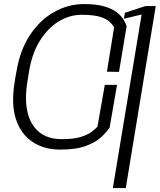

<svg xmlns="http://www.w3.org/2000/svg" viewBox="-20 -742 803 965"><path d="M568.2 -315.3 530.9 -100.5Q518.1 -80.6 490.9 -54.7Q463.8 -28.8 413.9 -9.4Q364 9.9 282.7 9.9Q202.4 9.9 144 -28.4Q85.6 -66.8 60.4 -142.2Q35.2 -217.7 53.6 -329.2L55.4 -339.5H55L60.7 -371.4L62.5 -382.1L62.9 -383.5Q80.3 -489.3 130 -565Q179.7 -640.6 250.9 -681.1Q322.1 -721.6 403.4 -721.6Q464.1 -721.6 503.6 -710Q543 -698.5 565.9 -680.9Q588.8 -663.4 600.1 -644.5Q611.5 -625.7 616.5 -611.2L578.1 -380.7L517.4 -381.7L553.6 -605.1Q546.9 -616.5 532.7 -631Q518.5 -645.6 485.6 -656.6Q452.8 -667.6 389.6 -667.6Q329.5 -667.6 274.9 -634.2Q220.2 -600.9 180.6 -537.5Q141 -474.1 126.1 -383.5L119 -339.5L117.5 -329.2Q103.3 -242.9 118.3 -178.4Q133.2 -114 176.7 -78.3Q220.2 -42.6 291.2 -42.6Q349.1 -42.6 384.4 -53.3Q419.7 -63.9 439.3 -78.7Q458.8 -93.4 469.8 -105.1L506.7 -315.3ZM762.8 -711.6 612.2 203.1H547.2L691.8 -669L602.3 -647.7L608 -677.9L711.3 -711.6Z"/></svg>

Font: Inter Extra Light  BETA
Style: Italic
Weight: 200
Italic angle: 9.39999°
Designer: Rasmus Andersson
Foundry: rsms
Version: Version 3.011;git-f93a4a705